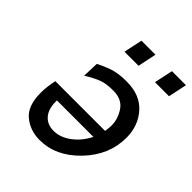

<svg xmlns="http://www.w3.org/2000/svg" viewBox="-189 -783 909 909"><g transform="rotate(45 265.5 -329.0)"><path d="M69.8 -154.8Q69.8 -193.8 80.1 -242.2H413.1Q417 -268.1 417 -280.8Q417 -325.7 390.4 -365.2Q363.8 -404.8 305.2 -404.8Q259.3 -404.8 230.7 -394.3Q202.1 -383.8 158.2 -356.9L161.1 -439Q211.9 -463.9 242.9 -471.9Q273.9 -480 320.8 -480Q410.6 -480 459.2 -425Q507.8 -370.1 507.8 -291Q507.8 -174.8 420.4 -83.5Q333 7.8 224.1 7.8Q161.1 7.8 115.5 -29.5Q69.8 -66.9 69.8 -154.8ZM149.9 -173.8Q149.9 -125 174.1 -97.4Q198.2 -69.8 240.2 -69.8Q285.2 -69.8 327.1 -101.3Q369.1 -132.8 394 -183.1H149.9ZM212.9 -572.3 232.9 -666H326.7L307.1 -572.3ZM417 -572.3 437 -666H530.8L511.2 -572.3Z"/></g></svg>

Font: CMU Bright
Style: SemiBoldOblique
Weight: 600
Italic angle: -12°
Version: Version 0.7.0